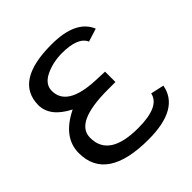

<svg xmlns="http://www.w3.org/2000/svg" viewBox="-194 -888 1048 1048"><g transform="rotate(-45 330.0 -364.0)"><path d="M146 -224V-226Q146 -343 401 -343H459V-423L387 -426Q179 -435 179 -554Q179 -606 238 -634Q296 -661 364 -661Q487 -661 513 -601L589 -625Q544 -735 356 -735Q74 -735 72 -552Q72 -461 188 -402Q43 -331 43 -210Q43 7 365 7Q603 7 630 -144L553 -161Q536 -77 369 -77Q146 -77 146 -224Z"/></g></svg>

Font: Sawarabi Gothic
Style: Regular
Weight: 400
Designer: mshio (mshio@users.sourceforge.jp)
Version: Version 20141215